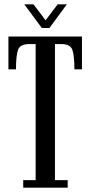

<svg xmlns="http://www.w3.org/2000/svg" viewBox="-20 -869 418 889"><path d="M87.5 0V-35H145V-665H115.5Q74.5 -665 64.2 -639.8Q54 -614.5 54 -548H19V-700H359.5V-548H324.5Q324.5 -614.5 314.5 -639.8Q304.5 -665 263.5 -665H234.5V-35H293.5V0ZM173.5 -739.5 92.5 -849H135L191 -775L247 -849H289.5L209 -739.5Z"/></svg>

Font: Imbue 10pt Medium
Style: Regular
Weight: 500
Designer: Tyler Finck
Foundry: Etcetera Type Company
Version: Version 1.102; ttfautohint (v1.8.3)